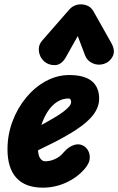

<svg xmlns="http://www.w3.org/2000/svg" viewBox="-20 -855 544 884"><path d="M177.5 9Q96.5 9 55.5 -36Q14.5 -81 14.5 -167.5Q14.5 -235.5 37.8 -297Q61 -358.5 101 -406.5Q141 -454.5 192.2 -482Q243.5 -509.5 299 -509.5Q368 -509.5 402.2 -481.8Q436.5 -454 436.5 -400.5Q436.5 -378 427.2 -356.5Q418 -335 399.2 -314.2Q380.5 -293.5 352.5 -272.8Q324.5 -252 287 -231Q264 -217.5 229.5 -199.8Q195 -182 155 -163Q155.5 -154.5 156.8 -147.8Q158 -141 160 -135.5Q164 -125.5 171.2 -119Q178.5 -112.5 188.5 -112.5Q211.5 -112.5 234.2 -123Q257 -133.5 274 -154.5Q296.5 -180.5 322.8 -188Q349 -195.5 370.5 -179.5Q381 -172 388 -157Q395 -142 392.8 -122.2Q390.5 -102.5 371.5 -79.5Q337 -38.5 285.5 -14.8Q234 9 177.5 9ZM170.5 -279.5Q184.5 -287 198 -294.8Q211.5 -302.5 225.5 -310.5Q253 -326.5 271 -340Q289 -353.5 298.2 -364.8Q307.5 -376 307.5 -385Q307.5 -391.5 304.8 -396.5Q302 -401.5 295.5 -401.5Q267.5 -401.5 243.5 -386.2Q219.5 -371 201 -343.5Q182.5 -316 170.5 -279.5ZM457.5 -560.5Q430.5 -552.5 405.8 -564Q381 -575.5 371.5 -600.5L338 -689L284 -593Q264 -556.5 234 -555.2Q204 -554 182.5 -573Q162 -592.5 159 -620Q156 -647.5 174.5 -668.5L299 -811Q310 -823.5 323.8 -829.2Q337.5 -835 351.5 -835Q368.5 -835 384.2 -828Q400 -821 410.5 -802.5L492 -658Q512.5 -621.5 498.8 -595.2Q485 -569 457.5 -560.5Z"/></svg>

Font: Edu AU VIC WA NT Hand
Style: Bold
Weight: 700
Version: Version 1.001